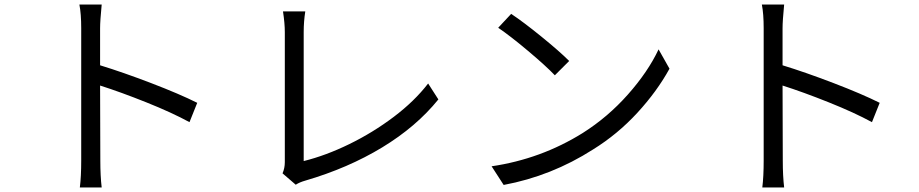

<svg xmlns="http://www.w3.org/2000/svg" viewBox="-20 -794 4040 844"><path d="M420 -418 421 -88Q421 -20 427 30H331Q337 -18 337 -88V-670Q337 -733 329 -774H427Q420 -702 420 -670V-507Q521 -476 645 -428.5Q769 -381 847 -342L813 -257Q736 -299 623.5 -344Q511 -389 420 -418Z M1232 -81V-653Q1232 -691 1224 -744H1322Q1315 -700 1315 -653V-86Q1412 -110 1515.5 -160.5Q1619 -211 1710.5 -280Q1802 -349 1862 -427L1907 -357Q1810 -237 1660 -146Q1510 -55 1322 0Q1297 7 1280 18L1222 -32Q1232 -55 1232 -81Z M2482 -526 2419 -463Q2380 -504 2301.5 -570Q2223 -636 2170 -672L2227 -733Q2280 -698 2360 -633Q2440 -568 2482 -526ZM2541 -209Q2652 -279 2740.5 -379Q2829 -479 2875 -577L2923 -492Q2868 -392 2781.5 -298Q2695 -204 2587 -137Q2404 -20 2194 19L2141 -63Q2358 -95 2541 -209Z M3420 -418 3421 -88Q3421 -20 3427 30H3331Q3337 -18 3337 -88V-670Q3337 -733 3329 -774H3427Q3420 -702 3420 -670V-507Q3521 -476 3645 -428.5Q3769 -381 3847 -342L3813 -257Q3736 -299 3623.5 -344Q3511 -389 3420 -418Z"/></svg>

Font: Noto Sans SC
Style: Regular
Weight: 400
Designer: Ryoko NISHIZUKA ____ (kana & ideographs); Paul D. Hunt (Latin, Greek & Cyrillic); Wenlong ZHANG ___ (bopomofo); Sandoll 
Foundry: Adobe Systems Incorporated
Version: Version 1.004